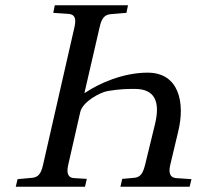

<svg xmlns="http://www.w3.org/2000/svg" viewBox="-20 -712 769 732"><path d="M40 0H304L311 -30L262 -33C239 -34 233 -53 240 -83L286 -285C295 -324 361 -360 391 -365C438 -373 468 -373 494 -373C569 -373 592 -326 571 -239L533 -83C525 -52 516 -36 491 -34L446 -30L439 0H703L710 -29L651 -33C628 -35 622 -53 629 -83L659 -209C687 -321 662 -435 543 -435C450 -435 359 -395 304 -358H302L360 -609C367 -641 378 -656 402 -658L462 -663L468 -692H189L183 -663L242 -659C266 -657 271 -640 264 -609L144 -83C137 -52 127 -36 102 -34L47 -29Z"/></svg>

Font: Heuristica
Style: Italic
Weight: 400
Italic angle: -13°
Version: Version 1.0.1